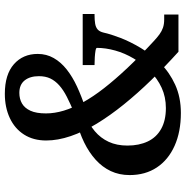

<svg xmlns="http://www.w3.org/2000/svg" viewBox="-7 -751 768 794"><g transform="rotate(-90 377.0 -354.0)"><path d="M639 -309Q633 -281 617.5 -240.5Q602 -200 576 -156.5Q550 -113 512.5 -75Q475 -37 423.5 -13.5Q372 10 307 10Q229 10 171 -16Q113 -42 81.5 -89.5Q50 -137 50 -202Q50 -245 66.5 -280Q83 -315 113.5 -342.5Q144 -370 185 -390Q226 -410 274 -422L299 -385Q260 -370 231.5 -346Q203 -322 187.5 -288.5Q172 -255 172 -211Q172 -163 189 -127Q206 -91 241 -71.5Q276 -52 327 -52Q373 -52 411 -69.5Q449 -87 479.5 -117.5Q510 -148 532 -185Q554 -222 565 -261.5Q576 -301 576 -337Q576 -341 564.5 -343Q553 -345 537.5 -346Q522 -347 508 -347H505V-396H716V-347H711Q691 -347 676 -344.5Q661 -342 652 -334Q643 -326 639 -309ZM714 0H560Q498 -56 443 -112.5Q388 -169 342 -226Q296 -283 262.5 -338Q229 -393 211 -446Q193 -499 193 -547Q193 -600 217.5 -638.5Q242 -677 286 -697.5Q330 -718 386 -718Q466 -718 508.5 -680.5Q551 -643 551 -582Q551 -546 534 -516Q517 -486 486.5 -462Q456 -438 416 -419.5Q376 -401 331 -386L307 -431Q345 -447 373.5 -461.5Q402 -476 421 -493Q440 -510 449.5 -530Q459 -550 459 -577Q459 -614 441.5 -636Q424 -658 390 -658Q365 -658 346 -647Q327 -636 316 -612Q305 -588 305 -548Q305 -512 316.5 -474Q328 -436 351 -394.5Q374 -353 409.5 -307.5Q445 -262 493.5 -210.5Q542 -159 604 -102Q619 -88 632 -78.5Q645 -69 659.5 -64Q674 -59 694 -59H714Z"/></g></svg>

Font: Roboto Serif 36pt Medium
Style: Regular
Weight: 500
Designer: Greg Gazdowicz
Foundry: Commercial Type
Version: Version 1.008